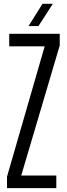

<svg xmlns="http://www.w3.org/2000/svg" viewBox="-20 -975 347 995"><path d="M16.3 0V-59.4L211.5 -734.8H27.9V-800H289.6V-739.6L90 -65.2H271.8V0ZM128.1 -840 200.1 -955.2H253.6L179.4 -840Z"/></svg>

Font: Big Shoulders Display SC Thin
Style: Regular
Weight: 100
Designer: Patric King
Foundry: XO Type Co
Version: Version 2.002